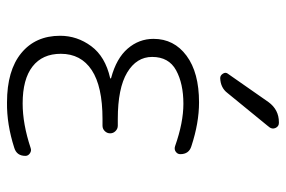

<svg xmlns="http://www.w3.org/2000/svg" viewBox="-152 -642 805 540"><g transform="rotate(90 250.0 -372.5)"><path d="M200.2 -280.3Q201.2 -280.3 201.2 -281.2Q201.2 -283.2 199.2 -283.2Q144.5 -297.9 117.2 -329.6Q89.8 -361.3 89.8 -402.3Q89.8 -460 137.2 -495.1Q184.6 -530.3 268.6 -530.3Q326.2 -530.3 391.6 -508.8Q414.1 -502 414.1 -477.5Q414.1 -469.7 407.2 -464.8Q400.4 -460 391.6 -462.9Q325.2 -486.3 272.5 -486.3Q215.8 -486.3 178.2 -465.8Q140.6 -445.3 140.6 -398.4Q140.6 -354.5 184.6 -328.1Q228.5 -301.8 315.4 -301.8H334Q342.8 -301.8 349.1 -295.4Q355.5 -289.1 355.5 -280.3Q355.5 -271.5 349.1 -265.1Q342.8 -258.8 334 -258.8H315.4Q223.6 -258.8 177.7 -228.5Q131.8 -198.2 131.8 -141.6Q131.8 -89.8 167.5 -62Q203.1 -34.2 271.5 -34.2Q329.1 -34.2 396.5 -56.6Q404.3 -59.6 411.6 -54.7Q418.9 -49.8 418.9 -42Q418.9 -17.6 396.5 -10.7Q330.1 10.7 268.6 9.8Q178.7 9.8 129.9 -30.3Q81.1 -70.3 81.1 -139.6Q81.1 -187.5 110.4 -227.1Q139.6 -266.6 200.2 -280.3ZM324.2 -754.9H326.2Q335.9 -754.9 340.3 -745.6Q344.7 -736.3 337.9 -727.5L242.2 -610.4Q227.5 -590.8 200.2 -589.8Q192.4 -589.8 187.5 -597.7Q182.6 -605.5 188.5 -612.3L267.6 -725.6Q289.1 -754.9 324.2 -754.9Z"/></g></svg>

Font: Rounded-L Mgen+ 1m light
Style: Regular
Weight: 200
Designer: [Source Han Sans]
Ryoko NISHIZUKA  (kana & ideographs); Paul D. Hunt (Latin, Greek & Cyrillic); Wenlong ZHANG  (bopomofo
Version: Version 1.059.20150602